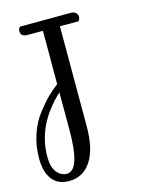

<svg xmlns="http://www.w3.org/2000/svg" viewBox="-143 -777 756 982"><g transform="rotate(-15 235.0 -286.5)"><path d="M60 -700 329 -701Q346 -701 355.5 -692.5Q365 -684 365 -671Q365 -664 362.5 -658.5Q360 -653 358 -651L356 -649H258V-118Q258 1 216 64.5Q174 128 99 128Q42 128 11 89Q-20 50 -20 -24Q-20 -89 -0.5 -147.5Q19 -206 52 -249Q85 -292 112 -318.5Q139 -345 168 -367V-649H87Q51 -649 51 -678Q51 -685 53.5 -690.5Q56 -696 58 -698ZM98 89Q168 89 168 -121V-323Q23 -189 23 -21Q23 34 45 61.5Q67 89 98 89Z"/></g></svg>

Font: Sofia
Style: Regular
Weight: 400
Designer: Paula Nazal and Daniel Hernndez
Foundry: Paula Nazal, Daniel Hernndez
Version: Version 1.001